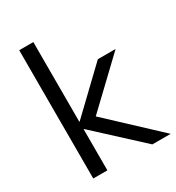

<svg xmlns="http://www.w3.org/2000/svg" viewBox="-176 -845 876 954"><g transform="rotate(-30 261.5 -368.0)"><path d="M79 0V-736H160V-279H162L395 -502H497L244 -261L523 0H418L162 -236H160V0Z"/></g></svg>

Font: Mulish
Style: Regular
Weight: 400
Designer: Vernon Adams
Foundry: Vernon Adams
Version: Version 3.603; ttfautohint (v1.8.3)